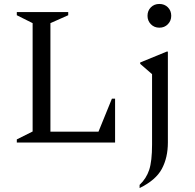

<svg xmlns="http://www.w3.org/2000/svg" viewBox="-20 -721 986 971"><path d="M65 0V-16L145 -56V-604L65 -644V-660H325V-644L235 -604V-55H478L546 -222H562V0ZM786 -581Q760 -581 743 -598.5Q726 -616 726 -641Q726 -667 743 -684Q760 -701 786 -701Q812 -701 829 -684Q846 -667 846 -641Q846 -616 829 -598.5Q812 -581 786 -581ZM686 230V214Q720 182 734.5 138Q749 94 749 10V-346L689 -398V-405L823 -460H829V0Q829 76 798.5 133Q768 190 686 230Z"/></svg>

Font: Spectral
Style: Regular
Weight: 400
Designer: Jean-Baptiste Levee
Foundry: Production Type
Version: Version 1.002